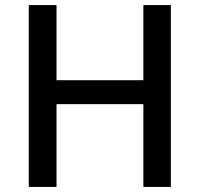

<svg xmlns="http://www.w3.org/2000/svg" viewBox="-20 -734 785 754"><path d="M93 0V-714H202V-419H543V-714H651V0H543V-325H202V0Z"/></svg>

Font: Noto Sans Symbols Medium
Style: Regular
Weight: 500
Version: Version 2.002